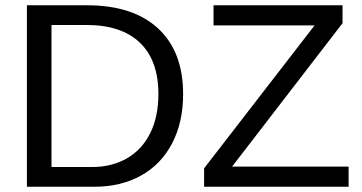

<svg xmlns="http://www.w3.org/2000/svg" viewBox="-20 -708 1373 728"><path d="M674.3 -351.1Q674.3 -244.6 632.8 -164.8Q591.3 -85 515.1 -42.5Q439 0 339.4 0H82V-688H309.6Q484.4 -688 579.3 -600.3Q674.3 -512.7 674.3 -351.1ZM580.6 -351.1Q580.6 -479 510.5 -546.1Q440.4 -613.3 307.6 -613.3H175.3V-74.7H328.6Q404.3 -74.7 461.7 -107.9Q519 -141.1 549.8 -203.6Q580.6 -266.1 580.6 -351.1ZM1301.8 0H753.9V-69.8L1172.9 -611.8H789.6V-688H1278.8V-620.1L859.9 -76.2H1301.8Z"/></svg>

Font: Arial
Style: Regular
Weight: 400
Designer: Steve Matteson
Foundry: Ascender Corporation
Version: Version 2.00.3